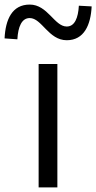

<svg xmlns="http://www.w3.org/2000/svg" viewBox="-75 -820 421 840"><path d="M94 0H176V-540H94ZM217 -644C293 -644 322 -711 326 -792L270 -795C267 -742 252 -704 217 -704C163 -704 134 -800 55 -800C-22 -800 -51 -735 -55 -652L1 -648C4 -703 20 -741 55 -741C108 -741 137 -644 217 -644Z"/></svg>

Font: Noto Sans JP DemiLight
Style: Regular
Weight: 350
Designer: Ryoko NISHIZUKA 西塚涼子 (kana, bopomofo & ideographs); Paul D. Hunt (Latin, Greek & Cyrillic); Sandoll Communications 산돌커뮤니
Foundry: Adobe
Version: Version 2.004;hotconv 1.0.118;makeotfexe 2.5.65603